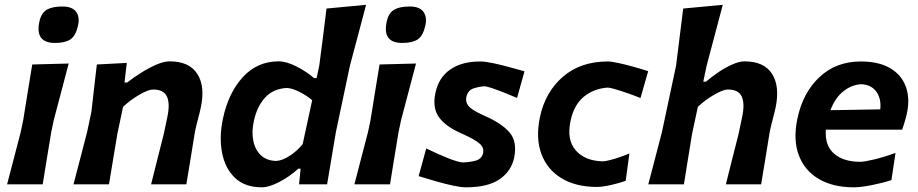

<svg xmlns="http://www.w3.org/2000/svg" viewBox="-20 -766 3816 798"><path d="M9.5 0Q23.5 -54 36.8 -104.5Q50 -155 66 -217L76.5 -267Q88 -339 96.5 -391.2Q105 -443.5 114 -498L265.5 -502Q251 -447.5 237 -393.8Q223 -340 203.5 -267L193 -217Q183 -155.5 174.5 -104.8Q166 -54 157.5 0ZM208.5 -587.5Q123 -587.5 144.5 -679.5Q152.5 -713 175.2 -726Q198 -739 239.5 -739Q280.5 -739 296.5 -716.8Q312.5 -694.5 304 -658Q294.5 -617 272.5 -602.2Q250.5 -587.5 208.5 -587.5Z M285.5 0Q299.5 -54 312.8 -104.5Q326 -155 342 -217L360 -302Q365.5 -350 371 -399Q376.5 -448 382.5 -498L507 -504.5L497.5 -423H508.5Q534.5 -443.5 566.8 -463.8Q599 -484 630.2 -497.5Q661.5 -511 685.5 -511Q766.5 -511 800 -459Q833.5 -407 814.5 -318.5Q810 -297.5 803 -271.8Q796 -246 790 -217Q780 -155 771.8 -104.5Q763.5 -54 754.5 0H608Q621.5 -54 634 -103.8Q646.5 -153.5 661 -210.5L674.5 -275Q687.5 -332.5 674.5 -363.2Q661.5 -394 616.5 -394Q597 -394 560 -372.8Q523 -351.5 491.5 -322L468 -211Q458.5 -154 450.2 -104Q442 -54 433 0Z M1068 12.5Q997.5 12.5 956.2 -27.2Q915 -67 902.8 -132Q890.5 -197 906.5 -272.5Q929 -379.5 989 -445.2Q1049 -511 1138 -511Q1170.5 -511 1212.2 -489.8Q1254 -468.5 1285 -441.5H1296L1307 -493.5Q1315 -554 1322.5 -613.2Q1330 -672.5 1337 -730.5L1501.5 -746Q1486 -686.5 1469.2 -623.8Q1452.5 -561 1434.5 -493.5L1376 -217Q1365.5 -155 1357.2 -104.8Q1349 -54.5 1339.5 0H1223L1229.5 -65H1220Q1183 -31.5 1140.5 -9.5Q1098 12.5 1068 12.5ZM1128.5 -97Q1154.5 -99 1185 -119Q1215.5 -139 1238 -167L1277.5 -349.5Q1255.5 -368.5 1226 -383.5Q1196.5 -398.5 1173 -400.5Q1115 -397.5 1081.2 -359.8Q1047.5 -322 1035 -262.5Q1025.5 -219.5 1032.5 -182.2Q1039.5 -145 1063.5 -121.5Q1087.5 -98 1128.5 -97Z M1453 0Q1467 -54 1480.2 -104.5Q1493.5 -155 1509.5 -217L1520 -267Q1531.5 -339 1540 -391.2Q1548.5 -443.5 1557.5 -498L1709 -502Q1694.5 -447.5 1680.5 -393.8Q1666.5 -340 1647 -267L1636.5 -217Q1626.5 -155.5 1618 -104.8Q1609.5 -54 1601 0ZM1652 -587.5Q1566.5 -587.5 1588 -679.5Q1596 -713 1618.8 -726Q1641.5 -739 1683 -739Q1724 -739 1740 -716.8Q1756 -694.5 1747.5 -658Q1738 -617 1716 -602.2Q1694 -587.5 1652 -587.5Z M1917 12.5Q1896 12.5 1863.2 5.5Q1830.5 -1.5 1793 -12.2Q1755.5 -23 1720 -34L1751.5 -149Q1801 -125 1843.8 -108Q1886.5 -91 1904.5 -91Q1931 -91.5 1956 -98Q1981 -104.5 1987.5 -128Q1993.5 -151 1973.5 -169Q1953.5 -187 1895.5 -212.5Q1830 -241.5 1803.2 -280.5Q1776.5 -319.5 1790 -381Q1803.5 -444 1851.5 -477.2Q1899.5 -510.5 1976 -510.5Q1996.5 -510.5 2029.5 -503.5Q2062.5 -496.5 2097.8 -486.8Q2133 -477 2160 -469.5L2129 -359Q2099.5 -371.5 2071 -382.8Q2042.5 -394 2021.5 -400.8Q2000.5 -407.5 1993.5 -407.5Q1971 -406 1948 -398.5Q1925 -391 1918.5 -364Q1913.5 -343 1927 -325.8Q1940.5 -308.5 1991 -286Q2064 -254.5 2097.2 -216.2Q2130.5 -178 2117 -111Q2105.5 -55 2056.8 -21.2Q2008 12.5 1917 12.5Z M2462 11Q2373.5 11 2313.8 -25.2Q2254 -61.5 2230 -126.8Q2206 -192 2224 -278.5Q2245.5 -382.5 2319 -446.5Q2392.5 -510.5 2506 -510.5Q2521 -510.5 2551 -504Q2581 -497.5 2614.8 -488Q2648.5 -478.5 2674 -470L2642 -358.5Q2612.5 -370.5 2584 -380.2Q2555.5 -390 2534.2 -396Q2513 -402 2506 -402Q2449 -398 2407.8 -365Q2366.5 -332 2352 -266.5Q2334 -186 2372.5 -141.5Q2411 -97 2485.5 -95.5Q2495 -95.5 2514.8 -100.5Q2534.5 -105.5 2557 -113.2Q2579.5 -121 2596 -128.5L2580.5 -14.5Q2567 -9.5 2545 -3.5Q2523 2.5 2500.5 6.8Q2478 11 2462 11Z M2674.5 0Q2688.5 -54 2701.8 -104.2Q2715 -154.5 2731 -216.5L2790 -493.5Q2797.5 -555.5 2805 -614Q2812.5 -672.5 2819.5 -730.5L2984 -746Q2968.5 -687 2951.8 -624.2Q2935 -561.5 2917 -493.5L2903 -426.5H2914Q2937.5 -446.5 2966.2 -466Q2995 -485.5 3023.8 -498.2Q3052.5 -511 3074.5 -511Q3155.5 -511 3188.8 -459Q3222 -407 3203.5 -318.5Q3199 -297.5 3192 -271.8Q3185 -246 3179 -217Q3169 -155.5 3160.8 -104.8Q3152.5 -54 3143.5 0H2997Q3010.5 -54.5 3023 -104Q3035.5 -153.5 3050 -210.5L3063.5 -275Q3076.5 -332.5 3063.5 -363.2Q3050.5 -394 3005.5 -394Q2986 -394 2949 -372.8Q2912 -351.5 2880.5 -322L2856.5 -210Q2847.5 -153 2839.2 -104Q2831 -55 2822.5 0Z M3529 12.5Q3441.5 12.5 3382.5 -22.5Q3323.5 -57.5 3299.8 -121.5Q3276 -185.5 3294 -272Q3316.5 -380.5 3385.8 -445.5Q3455 -510.5 3557.5 -510.5Q3633.5 -510.5 3681.2 -481.8Q3729 -453 3746.2 -402Q3763.5 -351 3747 -284.5Q3739 -253.5 3729.5 -227H3412.5Q3407.5 -161.5 3446.5 -127.5Q3485.5 -93.5 3555.5 -93.5Q3572 -93.5 3613 -103.2Q3654 -113 3702 -130.5L3685 -17.5Q3648 -5.5 3603 3.5Q3558 12.5 3529 12.5ZM3559.5 -416Q3520.5 -414 3486 -387.2Q3451.5 -360.5 3431.5 -308L3638.5 -311.5Q3643.5 -354.5 3622.8 -384.2Q3602 -414 3559.5 -416Z"/></svg>

Font: Commissioner Loud SemiBold
Style: Italic
Weight: 600
Italic angle: -12°
Designer: Kostas Bartsokas
Foundry: Kostas Bartsokas
Version: Version 1.000; ttfautohint (v1.8.3)